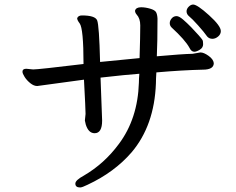

<svg xmlns="http://www.w3.org/2000/svg" viewBox="-20 -773 1040 846"><path d="M836 -545Q846 -545 860.5 -554Q875 -563 875 -578Q875 -592 872 -597Q869 -602 855 -618Q841 -634 822.5 -653Q804 -672 786.5 -687Q769 -702 758 -702Q745 -702 736.5 -692Q728 -682 728 -671Q728 -660 736 -652Q796 -597 815 -562Q823 -545 836 -545ZM333 53Q342 53 366 41Q484 -14 560 -102Q660 -220 667 -405Q667 -424 669 -454Q784 -464 874 -466Q922 -466 922 -495Q920 -512 899 -527Q878 -542 863 -542L829 -536Q783 -535 671 -525Q674 -588 674 -691Q673 -710 667.5 -719.5Q662 -729 641 -735Q620 -741 602 -741Q579 -741 575 -726Q575 -717 582 -709Q598 -692 598 -661Q598 -614 595 -517L421 -500Q417 -662 408 -683.5Q399 -705 341 -705Q325 -705 320 -693Q320 -684 331 -670Q348 -647 348 -491Q149 -467 126 -467L96 -470Q79 -470 79 -457Q79 -449 88.5 -434Q98 -419 113.5 -406.5Q129 -394 144 -394L350 -422Q357 -292 357 -271L354 -242L358 -224Q370 -186 397 -186Q430 -186 430 -242L423 -431Q538 -444 594 -448Q592 -425 592 -409Q587 -250 504 -139Q440 -52 349 1Q312 21 312 36Q312 53 333 53ZM916 -602Q929 -602 941 -612Q953 -622 953 -636Q953 -659 901 -706Q849 -753 831 -753Q821 -753 811.5 -743.5Q802 -734 802 -723Q802 -710 814 -700.5Q826 -691 852.5 -661.5Q879 -632 893 -612Q902 -602 916 -602Z"/></svg>

Font: LXGW WenKai Mono TC
Style: Bold
Weight: 700
Designer: LXGW / Fontworks Inc.
Foundry: LXGW / Fontworks Inc.
Version: Version 1.330